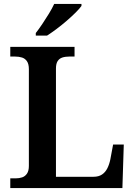

<svg xmlns="http://www.w3.org/2000/svg" viewBox="-20 -951 682 971"><path d="M32 0V-49H59Q77 -49 92 -54Q107 -59 116.5 -73Q126 -87 126 -112V-601Q126 -627 116.5 -641Q107 -655 91.5 -660Q76 -665 56 -665H32V-714H357V-665H331Q310 -665 295 -660Q280 -655 271.5 -642Q263 -629 263 -604V-57H453Q479 -57 496 -68.5Q513 -80 523 -100Q533 -120 538 -145L552 -220H606L599 0ZM161 -784Q176 -803 193.5 -829Q211 -855 227.5 -882Q244 -909 254 -931H392V-921Q383 -908 363 -888Q343 -868 317.5 -846Q292 -824 266 -804.5Q240 -785 218 -771H161Z"/></svg>

Font: Noto Serif Khmer SemiBold
Style: Regular
Weight: 600
Version: Version 2.003